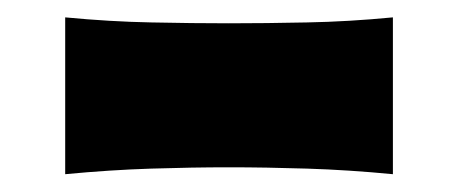

<svg xmlns="http://www.w3.org/2000/svg" viewBox="-20 -452 524 220"><path d="M54.7 -252.4V-432.1Q106 -427.2 153.3 -426.3Q200.7 -425.3 242.2 -425.3Q284.2 -425.3 331.8 -426.3Q379.4 -427.2 430.2 -432.1V-252.4Q379.4 -257.3 331.8 -258.8Q284.2 -260.3 242.2 -260.3Q200.7 -260.3 153.3 -258.8Q106 -257.3 54.7 -252.4Z"/></svg>

Font: Pinar-FD ExtraBold
Style: Regular
Weight: 800
Designer: Amin Abedi
Version: Version 3.000